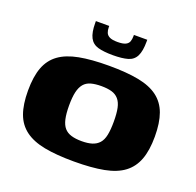

<svg xmlns="http://www.w3.org/2000/svg" viewBox="-116 -763 909 892"><g transform="rotate(20 338.5 -317.0)"><path d="M338 7Q251 7 191.5 -4.5Q132 -16 95 -43.5Q58 -71 41.5 -116.5Q25 -162 25 -230Q25 -299 42 -344.5Q59 -390 96 -417Q133 -444 193 -455.5Q253 -467 340 -467Q427 -467 486.5 -455.5Q546 -444 582.5 -416.5Q619 -389 635.5 -343.5Q652 -298 652 -230Q652 -162 635 -116.5Q618 -71 581.5 -43.5Q545 -16 485 -4.5Q425 7 338 7ZM339 -94Q369 -94 390 -100.5Q411 -107 424.5 -122Q438 -137 443.5 -163.5Q449 -190 449 -230Q449 -271 443.5 -297Q438 -323 424.5 -338.5Q411 -354 390 -360Q369 -366 339 -366Q309 -366 287.5 -360Q266 -354 253 -338.5Q240 -323 234 -297Q228 -271 228 -230Q228 -190 234 -163.5Q240 -137 253 -122Q266 -107 287.5 -100.5Q309 -94 339 -94ZM339 -519Q293 -519 265 -527Q237 -535 224 -560Q211 -585 211 -632V-641H277V-634Q277 -620 281.5 -608.5Q286 -597 299 -590.5Q312 -584 338 -584Q365 -584 378 -590.5Q391 -597 395 -608.5Q399 -620 399 -634V-641H465V-632Q465 -585 452.5 -560Q440 -535 412 -527Q384 -519 339 -519Z"/></g></svg>

Font: Genos Thin ExtraBold
Style: Regular
Weight: 800
Version: Version 1.010